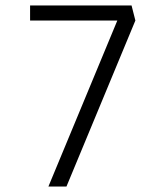

<svg xmlns="http://www.w3.org/2000/svg" viewBox="-20 -682 604 702"><path d="M90 -662H461L475 -607L223 0H157L409 -607H90Z"/></svg>

Font: Antic
Style: Regular
Weight: 400
Version: Version 1.0002